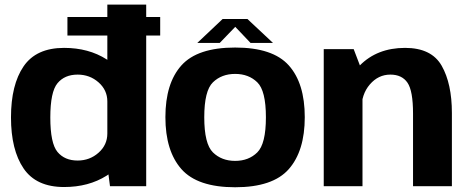

<svg xmlns="http://www.w3.org/2000/svg" viewBox="-20 -805 2029 830"><path d="M271.5 -651.5H672.5V-731.5H271.5ZM455.5 0H612V-785H444V-88.5ZM257 3.5Q363 3.5 440.8 -45.5Q518.5 -94.5 518.5 -154L444 -228Q444 -178.5 406 -144.8Q368 -111 315.5 -111Q259.5 -111 228.5 -148.2Q197.5 -185.5 197.5 -297Q197.5 -408 228.5 -445.2Q259.5 -482.5 315.5 -482.5Q368 -482.5 406 -449Q444 -415.5 444 -366.5L518.5 -439Q518.5 -499 440.8 -548.5Q363 -598 257 -598Q136.5 -598 82 -518.2Q27.5 -438.5 27.5 -297.5Q27.5 -157 82 -76.8Q136.5 3.5 257 3.5Z M996.5 4.5Q1159.5 4.5 1228.5 -74Q1297.5 -152.5 1297.5 -298.5Q1297.5 -445 1228.5 -522.2Q1159.5 -599.5 996.5 -599.5Q833.5 -599.5 764.2 -522.2Q695 -445 695 -298.5Q695 -152.5 764.2 -74Q833.5 4.5 996.5 4.5ZM996.5 -109.5Q938 -109.5 900.5 -146.2Q863 -183 863 -298Q863 -413 900.5 -449.2Q938 -485.5 996.5 -485.5Q1055 -485.5 1092.2 -449.2Q1129.5 -413 1129.5 -298Q1129.5 -183 1092.2 -146.2Q1055 -109.5 996.5 -109.5ZM833 -619.5H930L997 -689L1063 -619.5H1160L1049.5 -723H942.5Z M1379.5 0H1547V-493L1509 -592.5H1379.5ZM1765.5 0H1933.5V-316.5Q1933.5 -443 1889.5 -520.5Q1845.5 -598 1731 -598Q1610.5 -598 1535.2 -521.8Q1460 -445.5 1460 -367L1542 -329.5Q1542 -397.5 1578.8 -440Q1615.5 -482.5 1667.5 -482.5Q1717.5 -482.5 1741.5 -447.5Q1765.5 -412.5 1765.5 -314Z"/></svg>

Font: Anybody Thin
Style: Bold
Weight: 700
Version: Version 1.113;gftools[0.9.25]